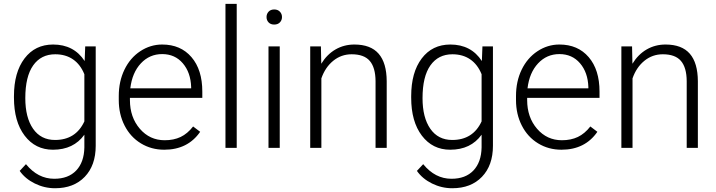

<svg xmlns="http://www.w3.org/2000/svg" viewBox="-20 -770 3729 1000"><path d="M52.7 -269Q52.7 -393.1 107.7 -465.6Q162.6 -538.1 256.8 -538.1Q364.7 -538.1 420.9 -452.1L423.8 -528.3H478.5V-10.7Q478.5 91.3 421.4 150.9Q364.3 210.4 266.6 210.4Q211.4 210.4 161.4 185.8Q111.3 161.1 82.5 120.1L115.2 85Q177.2 161.1 262.7 161.1Q335.9 161.1 377 117.9Q418 74.7 419.4 -2V-68.4Q363.3 9.8 255.9 9.8Q164.1 9.8 108.4 -63.5Q52.7 -136.7 52.7 -261.2ZM111.8 -258.8Q111.8 -157.7 152.3 -99.4Q192.9 -41 266.6 -41Q374.5 -41 419.4 -137.7V-383.3Q398.9 -434.1 360.4 -460.7Q321.8 -487.3 267.6 -487.3Q193.8 -487.3 152.8 -429.4Q111.8 -371.6 111.8 -258.8Z M835.4 9.8Q768.1 9.8 713.6 -23.4Q659.2 -56.6 628.9 -116Q598.6 -175.3 598.6 -249V-270Q598.6 -346.2 628.2 -407.2Q657.7 -468.3 710.4 -503.2Q763.2 -538.1 824.7 -538.1Q920.9 -538.1 977.3 -472.4Q1033.7 -406.7 1033.7 -293V-260.3H656.7V-249Q656.7 -159.2 708.3 -99.4Q759.8 -39.6 837.9 -39.6Q884.8 -39.6 920.7 -56.6Q956.5 -73.7 985.8 -111.3L1022.5 -83.5Q958 9.8 835.4 9.8ZM824.7 -488.3Q758.8 -488.3 713.6 -439.9Q668.5 -391.6 658.7 -310.1H975.6V-316.4Q973.1 -392.6 932.1 -440.4Q891.1 -488.3 824.7 -488.3Z M1212.9 0H1154.3V-750H1212.9Z M1437 0H1378.4V-528.3H1437ZM1368.2 -681.2Q1368.2 -697.8 1378.9 -709.2Q1389.6 -720.7 1408.2 -720.7Q1426.8 -720.7 1437.7 -709.2Q1448.7 -697.8 1448.7 -681.2Q1448.7 -664.6 1437.7 -653.3Q1426.8 -642.1 1408.2 -642.1Q1389.6 -642.1 1378.9 -653.3Q1368.2 -664.6 1368.2 -681.2Z M1651.4 -528.3 1653.3 -438Q1683.1 -486.8 1727.5 -512.5Q1772 -538.1 1825.7 -538.1Q1910.6 -538.1 1952.1 -490.2Q1993.7 -442.4 1994.1 -346.7V0H1936V-347.2Q1935.5 -418 1906 -452.6Q1876.5 -487.3 1811.5 -487.3Q1757.3 -487.3 1715.6 -453.4Q1673.8 -419.4 1653.8 -361.8V0H1595.7V-528.3Z M2121.6 -269Q2121.6 -393.1 2176.5 -465.6Q2231.4 -538.1 2325.7 -538.1Q2433.6 -538.1 2489.7 -452.1L2492.7 -528.3H2547.4V-10.7Q2547.4 91.3 2490.2 150.9Q2433.1 210.4 2335.4 210.4Q2280.3 210.4 2230.2 185.8Q2180.2 161.1 2151.4 120.1L2184.1 85Q2246.1 161.1 2331.5 161.1Q2404.8 161.1 2445.8 117.9Q2486.8 74.7 2488.3 -2V-68.4Q2432.1 9.8 2324.7 9.8Q2232.9 9.8 2177.2 -63.5Q2121.6 -136.7 2121.6 -261.2ZM2180.7 -258.8Q2180.7 -157.7 2221.2 -99.4Q2261.7 -41 2335.4 -41Q2443.4 -41 2488.3 -137.7V-383.3Q2467.8 -434.1 2429.2 -460.7Q2390.6 -487.3 2336.4 -487.3Q2262.7 -487.3 2221.7 -429.4Q2180.7 -371.6 2180.7 -258.8Z M2904.3 9.8Q2836.9 9.8 2782.5 -23.4Q2728 -56.6 2697.8 -116Q2667.5 -175.3 2667.5 -249V-270Q2667.5 -346.2 2697 -407.2Q2726.6 -468.3 2779.3 -503.2Q2832 -538.1 2893.6 -538.1Q2989.7 -538.1 3046.1 -472.4Q3102.5 -406.7 3102.5 -293V-260.3H2725.6V-249Q2725.6 -159.2 2777.1 -99.4Q2828.6 -39.6 2906.7 -39.6Q2953.6 -39.6 2989.5 -56.6Q3025.4 -73.7 3054.7 -111.3L3091.3 -83.5Q3026.9 9.8 2904.3 9.8ZM2893.6 -488.3Q2827.6 -488.3 2782.5 -439.9Q2737.3 -391.6 2727.5 -310.1H3044.4V-316.4Q3042 -392.6 3001 -440.4Q2960 -488.3 2893.6 -488.3Z M3272 -528.3 3273.9 -438Q3303.7 -486.8 3348.1 -512.5Q3392.6 -538.1 3446.3 -538.1Q3531.2 -538.1 3572.8 -490.2Q3614.3 -442.4 3614.7 -346.7V0H3556.6V-347.2Q3556.2 -418 3526.6 -452.6Q3497.1 -487.3 3432.1 -487.3Q3377.9 -487.3 3336.2 -453.4Q3294.4 -419.4 3274.4 -361.8V0H3216.3V-528.3Z"/></svg>

Font: SteelSelectRoboto
Style: Regular
Weight: 300
Designer: Google
Version: Version 2.137; 2017